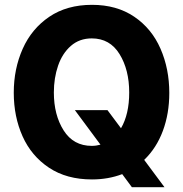

<svg xmlns="http://www.w3.org/2000/svg" viewBox="-20 -734 758 795"><path d="M577 -72 661 41H526L486 -13Q428 9 361 9Q256 9 183 -39.5Q110 -88 73.5 -169.5Q37 -251 37 -350Q37 -449 74 -532Q111 -615 184 -664.5Q257 -714 361 -714Q463 -714 535.5 -665Q608 -616 644.5 -532.5Q681 -449 681 -349Q681 -264 654.5 -192.5Q628 -121 577 -72ZM396 -135 290 -278H425L481 -203Q515 -261 515 -351Q515 -445 475 -510Q435 -575 360 -575Q309 -575 273.5 -544Q238 -513 220.5 -462Q203 -411 203 -351Q203 -258 243.5 -194Q284 -130 360 -130Q378 -130 396 -135Z"/></svg>

Font: Be Vietnam ExtraBold
Style: Regular
Weight: 800
Designer: Gabriel Lam
Foundry: TypeRant
Version: Version 4.000